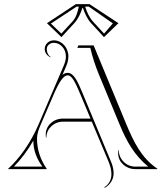

<svg xmlns="http://www.w3.org/2000/svg" viewBox="-20 -820 805 931"><path d="M382.1 -782C390.7 -755.8 402.7 -728.3 422.2 -707.2L484.1 -640L554.3 -707.5L414.1 -800H347.9L207.7 -707.5L277.9 -640L339.8 -707.2C359.3 -728.3 371.3 -755.8 379.9 -782ZM362.2 -788C356.1 -760 349.6 -735.5 331 -715.3L277.4 -657.1L226.8 -705.7L351.5 -788ZM392.8 -788H410.5L527.2 -706.7L484.6 -657.1L431 -715.3C413.4 -734.4 401.9 -760.3 393.5 -785.8ZM20 0H206L207 -1C176 -45 159.4 -95.5 159.4 -147.4C159.4 -171.3 167.7 -193 177.2 -215.1L240 -361C267.8 -425.5 288.4 -454.7 308.3 -454.7C328.3 -454.7 344.2 -423.7 370.8 -360L418.9 -245H285C239 -245 201.9 -211 201.9 -169C201.9 -164 201.9 -159 202.9 -153H204.9C204.9 -195.5 241 -230 285 -230H425.1L504 -42C513.5 -19.4 520.3 0.8 520.3 25C520.3 51.4 508.2 74.1 486 88L488 91C514.6 75.4 530.9 50.1 530.9 20.1C530.9 -3.1 524.4 -22.5 515 -44L381.9 -364.6C356.6 -425.2 338.4 -466.7 308.3 -466.7C299.1 -466.7 290.8 -463.4 282.9 -457.1L301 -499.3C308.1 -515.9 311.6 -531.9 311.6 -546.4C311.6 -589.4 279.9 -624.4 240.8 -624.4C216.5 -624.4 196.8 -605.5 196.8 -582.3C196.8 -564.7 207.8 -550.1 224.7 -542L225.7 -544C212.8 -552.2 206.8 -566.3 206.8 -582.3C206.8 -598.9 222 -612.4 240.8 -612.4C273.3 -612.4 299.6 -582.8 299.6 -546.4C299.6 -533.8 296.6 -519.3 290 -504L168 -219C128.3 -126.3 76 -54 19 -1ZM434 -600H360L355 -588H418C427.3 -546.7 441 -504 459 -460L560.4 -215.4C594.2 -133.8 631.8 -66.9 698.8 -12H636C592 -12 556 -48 556 -92H554C553 -86 553 -81 553 -76C553 -34 590 0 636 0H743V-2C667 -53 628.9 -129.8 591.5 -220ZM141.6 -138.2C141.6 -90.8 157.5 -51.1 185.5 -12H47.4C81.9 -47.5 113.6 -89 141.6 -138.2Z"/></svg>

Font: SortefaxS01
Style: Medium
Weight: 500
Designer: gluk
Foundry: gluk
Version: Version 0.261